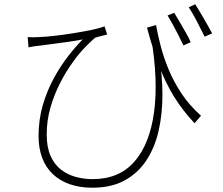

<svg xmlns="http://www.w3.org/2000/svg" viewBox="-20 -821 1040 896"><path d="M708 -704Q716 -660 730 -606Q744 -552 767.5 -495.5Q791 -439 827.5 -384Q864 -329 918 -281L888 -246Q833 -304 792.5 -369.5Q752 -435 722 -514.5Q692 -594 666 -692ZM109 -648Q130 -646 161 -648Q192 -649 236 -654Q280 -659 326 -666.5Q372 -674 410 -682Q448 -690 468 -698L480 -660Q471 -657 453 -653Q435 -649 424 -645Q407 -631 378.5 -602Q350 -573 319 -530Q288 -487 260.5 -433.5Q233 -380 215.5 -319.5Q198 -259 198 -194Q198 -134 216 -93.5Q234 -53 264.5 -29.5Q295 -6 333.5 4.5Q372 15 412 15Q536 15 607.5 -67Q679 -149 699 -298Q719 -447 685 -647L723 -556Q738 -466 738 -378Q738 -290 720.5 -212Q703 -134 664 -74Q625 -14 562.5 20.5Q500 55 411 55Q353 55 306.5 39Q260 23 227 -8Q194 -39 177 -84Q160 -129 160 -186Q160 -264 180 -331.5Q200 -399 231.5 -456.5Q263 -514 298.5 -559.5Q334 -605 366 -637Q336 -631 297 -625.5Q258 -620 223 -615.5Q188 -611 166 -608Q153 -607 140 -605Q127 -603 113 -600ZM793 -761Q804 -744 818 -719.5Q832 -695 846.5 -670Q861 -645 870 -624L836 -609Q826 -630 813 -656Q800 -682 786.5 -706.5Q773 -731 762 -749ZM891 -801Q907 -776 930 -736.5Q953 -697 970 -665L935 -650Q919 -683 898.5 -722Q878 -761 861 -787Z"/></svg>

Font: Noto Sans JP ExtraLight
Style: Regular
Weight: 250
Designer: Ryoko NISHIZUKA  (kana, bopomofo & ideographs); Paul D. Hunt (Latin, Greek & Cyrillic); Sandoll Communications , Soo-you
Foundry: Adobe
Version: Version 2.004-H2;hotconv 1.0.118;makeotfexe 2.5.65603